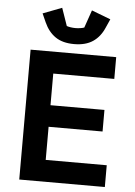

<svg xmlns="http://www.w3.org/2000/svg" viewBox="-61 -982 723 1028"><g transform="rotate(5 300.0 -468.0)"><path d="M542 0H82V-698H542V-581H214V-411H504V-295H214V-117H542ZM311 -748Q249 -748 210.5 -774.5Q172 -801 150 -850L129 -897L231 -936L264 -841Q272 -838 285 -836Q298 -834 311 -834Q324 -834 337 -836Q350 -838 358 -841L391 -936L493 -897L472 -850Q451 -801 412 -774.5Q373 -748 311 -748Z"/></g></svg>

Font: IBM Plex Sans SemiBold
Style: Regular
Weight: 600
Designer: Mike Abbink, Paul van der Laan, Pieter van Rosmalen
Foundry: Bold Monday
Version: Version 3.201